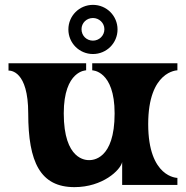

<svg xmlns="http://www.w3.org/2000/svg" viewBox="-20 -760 764 789"><path d="M362 -538C418 -538 463 -583 463 -639C463 -695 418 -740 362 -740C306 -740 261 -695 261 -639C261 -583 306 -538 362 -538ZM362 -593C336 -593 315 -613 315 -640C315 -666 336 -686 362 -686C387 -686 409 -666 409 -640C409 -613 387 -593 362 -593ZM15 -470C23 -470 96 -470 96 -294C96 -93 146 9 286 9C402 9 475 -61 482 -94V0H709V-29C709 -29 589 -29 589 -250C589 -470 709 -471 709 -471V-500H359V-471C359 -471 451 -471 451 -294C451 -102 359 -102 346 -102C334 -102 242 -102 242 -294C242 -471 334 -471 334 -471V-500H15Z"/></svg>

Font: Ouroboros
Style: Regular
Weight: 400
Designer: Ariel Martín Pérez
Foundry: Velvetyne Type Foundry
Version: Version 2.001;hotconv 1.0.109;makeotfexe 2.5.65596